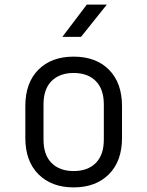

<svg xmlns="http://www.w3.org/2000/svg" viewBox="-20 -805 640 834"><path d="M300 9Q204 9 147 -48Q90 -105 90 -206V-344Q90 -445 146.5 -502Q203 -559 300 -559Q397 -559 453.5 -502Q510 -445 510 -344V-206Q510 -105 453 -48Q396 9 300 9ZM300 -62Q361 -62 396 -97Q431 -132 431 -199V-351Q431 -418 396 -453Q361 -488 300 -488Q239 -488 204 -453Q169 -418 169 -351V-199Q169 -132 204 -97Q239 -62 300 -62ZM251 -645 357 -785H444L332 -645Z"/></svg>

Font: JetBrains Mono NL Light
Style: Regular
Weight: 300
Monospace: yes
Designer: Philipp Nurullin, Konstantin Bulenkov
Foundry: JetBrains
Version: Version 2.305; ttfautohint (v1.8.4.7-5d5b)